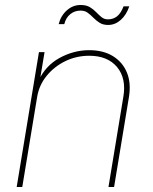

<svg xmlns="http://www.w3.org/2000/svg" viewBox="-20 -750 614 770"><path d="M128.9 -360.8 69.3 0H46.9L136.2 -541H158.7L139.2 -423.8H133.3Q161.6 -486.3 218.8 -517.6Q275.9 -548.8 337.9 -548.8Q394 -548.8 432.9 -524.9Q471.7 -501 489 -459Q506.3 -417 497.1 -360.8L437.5 0H415L474.6 -361.3Q487.3 -435.5 449.5 -481Q411.6 -526.4 337.9 -526.4Q286.6 -526.4 242.2 -504.9Q197.8 -483.4 167.2 -446Q136.7 -408.7 128.9 -360.8ZM413.6 -649.9Q393.1 -649.9 379.4 -658.7Q365.7 -667.5 354.7 -678.7Q343.8 -689.9 332 -698.7Q320.3 -707.5 303.2 -707.5Q279.3 -707.5 261.7 -693.1Q244.1 -678.7 237.8 -653.3H215.3Q223.6 -686.5 247.8 -708.3Q272 -730 303.2 -730Q326.2 -730 340.6 -721.2Q355 -712.4 365.7 -701.2Q376.5 -689.9 387.2 -681.2Q397.9 -672.4 413.1 -672.4Q434.1 -672.4 449.5 -684.6Q464.8 -696.8 475.6 -724.6H498.5Q486.8 -689.9 464.1 -669.9Q441.4 -649.9 413.6 -649.9Z"/></svg>

Font: Inter 17pt Thin
Style: Italic
Weight: 250
Italic angle: -9.3988°
Version: Version 4.001;git-66647c0bb